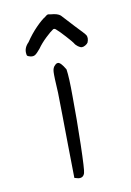

<svg xmlns="http://www.w3.org/2000/svg" viewBox="-76 -691 503 740"><g transform="rotate(-10 175.0 -320.5)"><path d="M152.3 -634.8Q160.2 -641.6 163.6 -642.1Q167 -642.6 174.8 -640.6Q202.1 -638.7 212.9 -628.9Q216.8 -625 258.8 -579.1Q292 -544.9 296.9 -537.1Q302.7 -525.4 295.9 -508.8Q293 -503.9 285.6 -499.5Q278.3 -495.1 272 -495.1Q265.6 -495.1 256.8 -501.5Q248 -507.8 243.2 -516.6Q239.3 -522.5 218.3 -545.9Q197.3 -569.3 184.6 -580.1Q178.7 -585 173.8 -582Q163.1 -575.2 143.1 -556.2Q123 -537.1 109.4 -517.6Q95.7 -501 88.4 -496.6Q81.1 -492.2 71.3 -494.1Q62.5 -496.1 59.1 -498.5Q55.7 -501 55.7 -507.8Q52.7 -530.3 72.3 -549.8Q91.8 -579.1 114.7 -602.5Q137.7 -626 152.3 -634.8ZM158.2 -445.3Q163.1 -451.2 169.9 -451.2Q180.7 -451.2 198.2 -420.9Q203.1 -389.6 203.1 -314.5Q204.1 -224.6 201.7 -126Q199.2 -27.3 195.3 -15.6Q189.5 2.9 169.9 0L155.3 -3.9L153.3 -133.8Q153.3 -172.9 151.9 -247.6Q150.4 -322.3 150.4 -337.9Q146.5 -402.3 147.5 -419.9Q148.4 -437.5 158.2 -445.3Z"/></g></svg>

Font: JasonHandwriting4
Style: Regular
Weight: 400
Version: Version 1.01.21